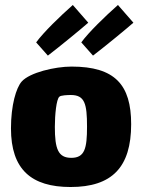

<svg xmlns="http://www.w3.org/2000/svg" viewBox="-20 -737 570 770"><path d="M125 -567 172 -514C223 -553 308 -623 334 -646L272 -717C221 -672 154 -607 125 -567ZM306 -567 353 -514C404 -553 489 -623 515 -646L453 -717C402 -672 335 -607 306 -567ZM263 13C429 13 506 -66 506 -239C506 -397 441 -470 267 -470C200 -470 99 -446 67 -410C45 -385 24 -316 24 -222C24 -57 106 13 263 13ZM266 -104C213 -104 200 -140 200 -228C200 -276 206 -339 218 -349C223 -355 252 -356 264 -356C320 -356 329 -321 329 -229C329 -142 320 -104 266 -104Z"/></svg>

Font: FilmFarsi_V5 Display
Style: Regular
Weight: 400
Designer: Borna Izadpanah
Foundry: Borna Izadpanah
Version: Version 1.000;PS 001.000;hotconv 1.0.88;makeotf.lib2.5.64775